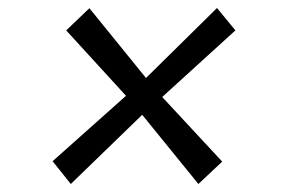

<svg xmlns="http://www.w3.org/2000/svg" viewBox="-20 -562 709 480"><path d="M476 -102 335.5 -275 157 -102 111.5 -159 295 -322.5 145.5 -486 203.5 -541.5 345 -367 522.5 -542 568.5 -486 385.5 -319.5 535.5 -158Z"/></svg>

Font: Merriweather 20pt
Style: Italic
Weight: 400
Italic angle: -7.8°
Version: Version 2.101